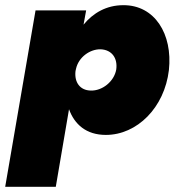

<svg xmlns="http://www.w3.org/2000/svg" viewBox="-39 -500 685 740"><path d="M176 220 227 -79C248 -21 293 20 369 20C489 20 595 -85 612 -230C627 -369 557 -481 436 -480C371 -480 320 -450 283 -405L293 -460H98L-19 220ZM409 -232C401 -186 355 -149 310 -151C270 -152 247 -182 252 -226L254 -235C264 -280 308 -311 349 -310C393 -308 415 -275 409 -232Z"/></svg>

Font: Jost* Black
Style: Italic
Weight: 900
Italic angle: -10°
Version: Version 3.7